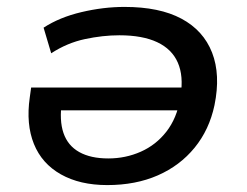

<svg xmlns="http://www.w3.org/2000/svg" viewBox="-20 -526 714 555"><path d="M290 9Q211 9 156 -22Q101 -53 78 -110Q55 -167 66 -244L70 -273H528L519 -207H131L159 -232Q151 -178 163.5 -141.5Q176 -105 209 -86.5Q242 -68 293 -68Q343 -68 387 -87.5Q431 -107 461 -145.5Q491 -184 501 -241L502 -250Q511 -306 494 -345Q477 -384 434.5 -404Q392 -424 325 -424Q277 -424 225.5 -413Q174 -402 128 -372L106 -446Q152 -476 215.5 -491Q279 -506 340 -506Q441 -506 504.5 -472Q568 -438 593 -374Q618 -310 600 -222Q585 -151 542.5 -99Q500 -47 436 -19Q372 9 290 9Z"/></svg>

Font: Nunito Sans 7pt SemiExpanded Medium
Style: Italic
Weight: 500
Width: 6
Italic angle: -9°
Designer: Vernon Adams
Foundry: Vernon Adams
Version: Version 3.101;gftools[0.9.27]